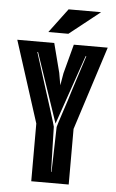

<svg xmlns="http://www.w3.org/2000/svg" viewBox="-68 -775 490 812"><g transform="rotate(5 177.0 -369.0)"><path d="M96 0V-245L-15 -591H142L174 -467L183 -415L192 -467L225 -591H369L255 -236V0ZM176 -47H178L183 -238Q183 -240 189 -258.5Q195 -277 203.5 -303Q212 -329 220.5 -354.5Q229 -380 233 -395Q244 -429 256 -466.5Q268 -504 282 -547H279L177 -252L77 -547H74L122 -395Q127 -380 135 -354.5Q143 -329 151.5 -302.5Q160 -276 165.5 -257.5Q171 -239 171 -238ZM113 -635 190 -738H328L198 -635Z"/></g></svg>

Font: Alumni Sans Inline One
Style: Regular
Weight: 400
Designer: Robert E. Leuschke
Foundry: Robert E. Leuschke
Version: Version 1.100; ttfautohint (v1.8.3)